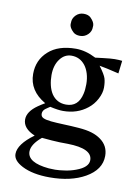

<svg xmlns="http://www.w3.org/2000/svg" viewBox="-88 -682 665 912"><g transform="rotate(10 244.0 -225.5)"><path d="M147.9 -7.3Q100.6 32.2 100.6 66.9Q100.6 120.1 204.6 129.9Q218.3 130.9 235.6 130.9Q252.9 130.9 281.5 126.7Q310.1 122.6 334.5 113.3Q392.1 92.3 392.1 57.6Q392.1 1.5 273.4 -0.5L234.9 -1Q201.7 -2 147.9 -7.3ZM140.6 -308.6Q140.6 -283.2 146 -260.3Q151.4 -237.3 162.6 -219.7Q187.5 -182.6 232.9 -182.6Q291.5 -182.6 306.2 -247.6Q311 -267.6 311 -294.7Q311 -321.8 304 -345Q296.9 -368.2 284.7 -383.8Q259.3 -416 219.2 -416Q185.5 -416 163.6 -386.7Q140.6 -356.4 140.6 -308.6ZM233.9 -452.1Q280.8 -452.1 330.6 -426.3L366.7 -430.7Q405.8 -435.5 423.3 -435.5Q444.8 -435.5 459.5 -433.6L452.1 -371.6Q426.8 -377.9 395.5 -384.8L357.9 -392.1Q385.7 -355 391.1 -336.9Q396.5 -318.8 396.5 -293Q396.5 -267.1 381.3 -238Q366.2 -209 341.3 -189.5Q292.5 -150.4 223.6 -150.4Q199.2 -150.4 161.1 -159.2Q155.3 -154.8 149.2 -151.4Q143.1 -147.9 138.2 -143.6Q126.5 -133.8 126.5 -119.9Q126.5 -106 139.4 -100.1Q152.3 -94.2 177.2 -91.8Q202.1 -89.4 238 -88.1Q273.9 -86.9 311.8 -84Q349.6 -81.1 375 -73.2Q400.4 -65.4 418.9 -51.8Q458.5 -23.4 458.5 25.4Q458.5 91.8 386.2 132.8Q317.9 171.4 215.8 171.4Q133.8 171.4 82.5 145Q37.1 121.6 37.1 89.8Q37.1 42.5 111.8 -11.7Q53.7 -36.1 53.7 -79.6Q53.7 -117.7 102.1 -151.4Q116.7 -161.6 134.3 -171.9Q53.7 -218.3 53.7 -299.3Q53.7 -366.2 101.6 -409.2Q148.9 -452.1 233.9 -452.1ZM241.2 -622.1Q263.7 -622.1 275.4 -610.4Q294.9 -590.8 294.9 -574.2Q294.9 -557.6 290.8 -547.9Q286.6 -538.1 279.3 -531.2Q263.2 -515.6 241.2 -515.6Q219.7 -515.6 208 -526.9Q188 -545.9 188 -562.7Q188 -579.6 192.1 -589.4Q196.3 -599.1 203.6 -606.4Q219.2 -622.1 241.2 -622.1Z"/></g></svg>

Font: RadleyRegular
Style: Regular
Weight: 400
Designer: vernon adams
Foundry: vernon adams
Version: Version 1.000;PS 001.001;hotconv 1.0.56